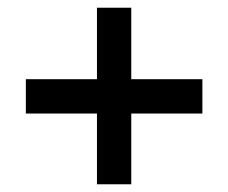

<svg xmlns="http://www.w3.org/2000/svg" viewBox="-20 -602 591 497"><path d="M231 -308.1H46.9V-397H231V-582H319.8V-397H503.9V-308.1H319.8V-125H231Z"/></svg>

Font: Droid Sans TV
Style: Bold
Weight: 600
Version: Version 1.00